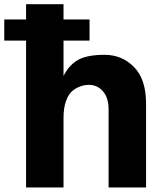

<svg xmlns="http://www.w3.org/2000/svg" viewBox="-48 -832 759 886"><path d="M-28.3 -644.5V-742.2H72.3V-812.5H245.1V-742.2H365.2V-644.5H245.1V-481.4Q270.5 -532.2 312.5 -555.7Q354.5 -579.1 434.6 -579.1Q514.6 -579.1 570.3 -522.9Q626 -466.8 626 -353.5V33.2H453.1V-327.1Q453.1 -380.9 427.2 -410.6Q401.4 -440.4 362.3 -440.4Q323.2 -440.4 289.1 -415Q269.5 -400.4 257.3 -367.7Q245.1 -335 245.1 -288.1V33.2H72.3V-644.5Z"/></svg>

Font: GenEi M Gothic v2 Heavy
Style: Regular
Weight: 800
Version: Version 2.0